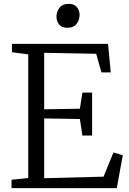

<svg xmlns="http://www.w3.org/2000/svg" viewBox="-20 -969 663 989"><path d="M125.5 -52V-689L41.5 -700V-743H536.5L550.5 -596H502.5L475.5 -692L207.5 -697V-406L391.5 -409L404.5 -492H454.5V-271H404.5L391.5 -356L207.5 -359V-51L513.5 -59L564.5 -184L612.5 -169L581.5 0H39.5V-43ZM326.5 -826Q299 -826 285 -842.5Q271 -859 271 -883.5Q271 -908 286.2 -928.5Q301.5 -949 333.5 -949H334.5Q362 -949 376 -932.5Q390 -916 390 -891.5Q390 -867 374.8 -846.5Q359.5 -826 327.5 -826Z"/></svg>

Font: Merriweather 7pt Light
Style: Regular
Weight: 300
Designer: Eben Sorkin
Foundry: Eben Sorkin
Version: Version 2.200;gftools[0.9.31]